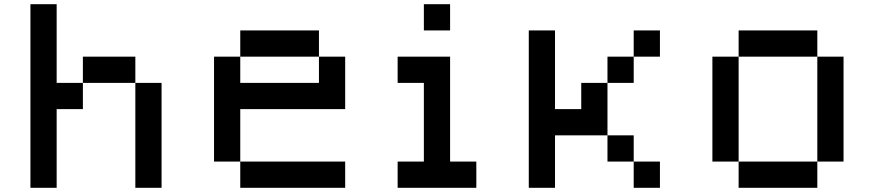

<svg xmlns="http://www.w3.org/2000/svg" viewBox="-20 -895 4165 915"><path d="M125 -875H250V-500H375V-375H250V0H125ZM375 -500V-625H625V-500ZM625 -500H750V0H625Z M1125 -750H1500V-625H1125ZM1500 -625H1625V-375H1125V-125H1000V-625H1125V-500H1500ZM1125 -125H1625V0H1125Z M2000 -875H2125V-750H2000ZM1875 -625H2125V-125H2250V0H1875V-125H2000V-500H1875Z M2500 -750H2625V-375H2750V-500H2875V-375V-250H2625V0H2500ZM2875 -500V-625H3000V-500ZM3000 -625V-750H3125V-625ZM2875 -250H3000V-125H2875ZM3000 -125H3125V0H3000Z M3500 -750H3875V-625H3500ZM3875 -625H4000V-125H3875ZM3875 -125V0H3500V-125ZM3500 -125H3375V-625H3500Z"/></svg>

Font: Dogica Pixel
Style: Regular
Weight: 400
Designer: Roberto Mocci
Version: Version 001.000